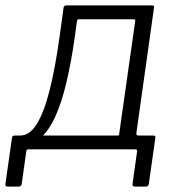

<svg xmlns="http://www.w3.org/2000/svg" viewBox="-42 -550 643 707"><path d="M-13 137Q-19 137 -21 134.5Q-23 132 -22 127L2 -42Q3 -51 12 -51H392Q397 -51 397 -58L456 -473Q457 -479 450 -479H249Q242 -479 242 -473L192 -521Q193 -530 202 -530H517Q523 -530 524.5 -528.5Q526 -527 525 -521L460 -59Q460 -51 467 -51H522Q532 -51 530 -42L506 127Q505 132 502.5 134.5Q500 137 495 137H456Q444 137 446 127L463 6Q463 0 456 0H63Q55 0 55 6L38 127Q37 137 26 137ZM37 -16 33 -51Q67 -51 93.5 -93.5Q120 -136 140.5 -217Q161 -298 177 -412L192 -521H248L233 -411Q220 -320 202.5 -246Q185 -172 161.5 -120.5Q138 -69 107 -42Q76 -15 37 -16Z"/></svg>

Font: Libre Franklin Light
Style: Italic
Weight: 300
Italic angle: -8°
Designer: Pablo Impallari, Rodrigo Fuenzalida, Nhung Nguyen
Foundry: Impallari Type
Version: Version 3.000